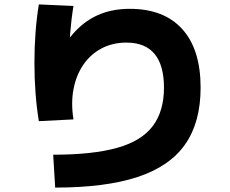

<svg xmlns="http://www.w3.org/2000/svg" viewBox="-20 -791 1040 870"><path d="M221 -90Q400 -90 510.5 -121Q621 -152 672 -219.5Q723 -287 723 -394Q723 -495 680.5 -546.5Q638 -598 553 -598Q490 -598 440 -571.5Q390 -545 357.5 -497.5Q325 -450 313 -386.5Q301 -323 313 -250L156 -242Q136 -365 136 -507Q136 -648 156 -771L313 -764Q293 -644 293 -507Q293 -468 294.5 -430Q296 -392 300 -355L247 -546Q287 -617 334 -662Q381 -707 439 -729Q497 -751 568 -751Q723 -751 806 -659Q889 -567 889 -394Q889 -237 819 -137Q749 -37 603.5 11Q458 59 230 59Z"/></svg>

Font: M PLUS 2 ExtraBold
Style: Regular
Weight: 800
Version: Version 1.001